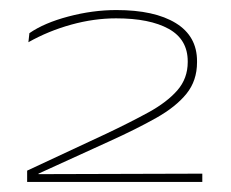

<svg xmlns="http://www.w3.org/2000/svg" viewBox="-20 -737 460 382"><path d="M34 -375V-397.5L191.5 -471Q239 -493.5 275.5 -513.5Q312 -533.5 332.8 -557.2Q353.5 -581 353.5 -613.5V-615Q353.5 -658.5 315.8 -679.5Q278 -700.5 211 -700.5Q167 -700.5 121.8 -688Q76.5 -675.5 36.5 -653L38.5 -671Q68 -691.5 116.2 -704.2Q164.5 -717 211.5 -717Q287.5 -717 329.8 -691Q372 -665 372 -615.5V-613Q372 -576.5 351 -550.5Q330 -524.5 291 -502.5Q252 -480.5 198 -456L56.5 -391.5V-387L49.5 -390.5L382.5 -391.5V-375Z"/></svg>

Font: Anek Latin Expanded Thin
Style: Regular
Weight: 250
Width: 7
Designer: Yesha Goshar
Foundry: Ek Type
Version: Version 1.003